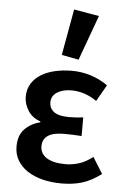

<svg xmlns="http://www.w3.org/2000/svg" viewBox="-55 -822 571 874"><g transform="rotate(5 230.0 -385.0)"><path d="M260 12Q213 12 173 2Q133 -8 104 -27Q75 -46 58 -74Q41 -102 41 -138Q41 -189 68.5 -217.5Q96 -246 139 -257V-261Q101 -274 82 -304.5Q63 -335 63 -367Q63 -402 79.5 -428Q96 -454 123.5 -470.5Q151 -487 187 -495Q223 -503 263 -503Q308 -503 350 -489.5Q392 -476 427 -451L384 -376Q329 -414 268 -414Q228 -414 202.5 -397.5Q177 -381 177 -352Q177 -324 198.5 -308Q220 -292 267 -292Q282 -292 298 -293Q314 -294 332 -296V-211Q290 -214 252 -214Q154 -214 154 -149Q154 -115 184 -96Q214 -77 271 -77Q300 -77 331 -86.5Q362 -96 394 -121L440 -47Q393 -12 351 0Q309 12 260 12ZM210 -571 248 -782 363 -762 288 -556Z"/></g></svg>

Font: Giro Sans Semibold
Style: Regular
Weight: 600
Designer: Paul D. Hunt
Foundry: Adobe Systems Incorporated
Version: Version 1.000;PS 1.0;hotconv 1.0.88;makeotf.lib2.5.647800